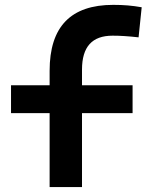

<svg xmlns="http://www.w3.org/2000/svg" viewBox="-20 -762 626 782"><path d="M182.1 0H314V-301.3H520V-414.6H314V-478.5C314 -571.3 355 -616.7 438.5 -616.7C469.2 -616.7 501 -614.7 544.4 -609.9L557.1 -732.4C518.1 -739.3 483.4 -742.2 441.4 -742.2C268.1 -742.2 182.1 -653.3 182.1 -473.6V-414.6H24.9V-301.3H182.1Z"/></svg>

Font: Cascadia Mono NF
Style: Bold
Weight: 700
Monospace: yes
Designer: Aaron Bell
Foundry: Saja Typeworks
Version: Version 2404.023